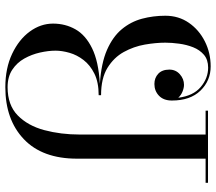

<svg xmlns="http://www.w3.org/2000/svg" viewBox="-65 -735 810 720"><g transform="rotate(-90 340.0 -375.0)"><path d="M14.5 -9H105V-491Q105 -621 178 -690.5Q251 -760 373 -760Q444.5 -760 498.2 -734.5Q552 -709 581.8 -668.2Q611.5 -627.5 611.5 -581Q611.5 -535 590 -497Q568.5 -459 519.2 -434.8Q470 -410.5 386 -405.5Q463 -400.5 512.8 -378.8Q562.5 -357 590.5 -323.2Q618.5 -289.5 629.8 -247.5Q641 -205.5 641 -160Q641 -110 614.5 -71.8Q588 -33.5 544.8 -11.8Q501.5 10 451 10Q397.5 10 360.2 -28.2Q323 -66.5 323 -135.5Q323 -166.5 341 -183.8Q359 -201 385 -201Q408 -201 423.5 -186.5Q439 -172 439 -145Q439 -121 421.5 -105.5Q404 -90 382 -90Q370.5 -90 356.8 -95.5Q343 -101 333.5 -111.5Q340.5 -55.5 373.5 -27.5Q406.5 0.5 446.5 0.5Q476 0.5 494.5 -15.2Q513 -31 522.8 -55.8Q532.5 -80.5 536.2 -108.2Q540 -136 540 -160Q540 -195.5 532.8 -237Q525.5 -278.5 505 -315.8Q484.5 -353 445.5 -377Q406.5 -401 343 -401V-410Q391.5 -410 423.8 -426Q456 -442 475 -466.8Q494 -491.5 502 -519.5Q510 -547.5 510 -571.5Q510 -598.5 503 -629.8Q496 -661 480.5 -688.8Q465 -716.5 438.5 -734Q412 -751.5 373 -751.5Q306 -751.5 267.2 -713.5Q228.5 -675.5 212 -613.8Q195.5 -552 195.5 -481V-9H285V0H14.5Z"/></g></svg>

Font: Bodoni* 24pt
Style: Regular
Weight: 400
Version: Version 2.3